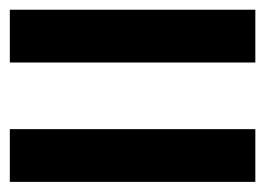

<svg xmlns="http://www.w3.org/2000/svg" viewBox="-20 -555 540 391"><path d="M0 -184.6V-292H500V-184.6ZM0 -427.7V-535.2H500V-427.7Z"/></svg>

Font: Mgen+ 1c bold
Style: Bold
Weight: 700
Designer: [Source Han Sans]
Ryoko NISHIZUKA  (kana & ideographs); Paul D. Hunt (Latin, Greek & Cyrillic); Wenlong ZHANG  (bopomofo
Version: Version 1.059.20150602